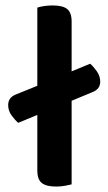

<svg xmlns="http://www.w3.org/2000/svg" viewBox="-20 -678 398 705"><path d="M243 -1Q235 1 219.5 4Q204 7 186 7Q150 7 133.5 -6Q117 -19 117 -52V-256L47 -227Q36 -236 23 -253.5Q10 -271 10 -292Q10 -320 38 -331L117 -363V-650Q125 -653 140.5 -655.5Q156 -658 174 -658Q210 -658 226.5 -645Q243 -632 243 -599V-416L311 -444Q322 -435 335 -417Q348 -399 348 -378Q348 -351 320 -340L243 -308V-1Z"/></svg>

Font: Baloo 2 Latin SemiBold
Style: Regular
Weight: 400
Designer: Sarang Kulkarni and Ek Type
Foundry: Ek Type
Version: Version 1.001